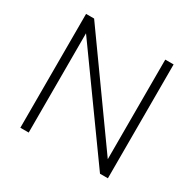

<svg xmlns="http://www.w3.org/2000/svg" viewBox="-160 -902 1086 1075"><g transform="rotate(30 383.0 -364.0)"><path d="M615 4 151 -642H154V4H100V-732H152L615 -84H612V-732H666V4Z"/></g></svg>

Font: Sinter Light
Style: Regular
Weight: 300
Foundry: Adobe & rsms
Version: Version 1.000